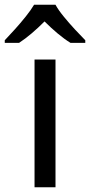

<svg xmlns="http://www.w3.org/2000/svg" viewBox="-60 -786 378 806"><path d="M173 0H85V-536H173ZM173 -766Q185 -744 207.5 -716.5Q230 -689 254.5 -662.5Q279 -636 298 -617V-606H236Q210 -622 182 -645.5Q154 -669 127 -696Q100 -669 73 -646Q46 -623 20 -606H-40V-617Q-21 -637 2.5 -663Q26 -689 48 -716.5Q70 -744 83 -766Z"/></svg>

Font: Noto Sans Ol Chiki
Style: Regular
Weight: 400
Designer: Monotype Design Team, Lewis McGuffie
Foundry: Monotype Imaging Inc.
Version: Version 2.003